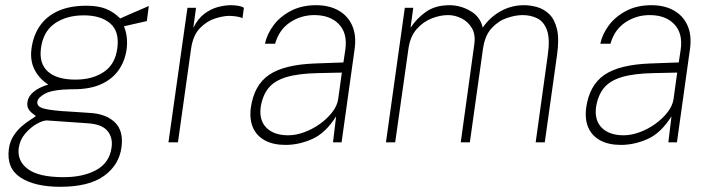

<svg xmlns="http://www.w3.org/2000/svg" viewBox="-20 -547 2738 738"><path d="M211.5 171Q114 171 59.2 135.5Q4.5 100 14 26Q18 -3.5 32 -25Q46 -46.5 63.8 -61.8Q81.5 -77 96.8 -86.5Q112 -96 118 -101Q110 -107 101.8 -113.5Q93.5 -120 88.5 -129.8Q83.5 -139.5 85.5 -155Q88 -176 108.5 -193.5Q129 -211 165.5 -222Q131 -244 113 -279Q95 -314 101 -360Q107.5 -409.5 132.8 -446.8Q158 -484 202.8 -504.5Q247.5 -525 312.5 -525Q357 -525 387.2 -513Q417.5 -501 442 -476Q447 -478.5 462.5 -485.2Q478 -492 497 -500.2Q516 -508.5 531.8 -515.2Q547.5 -522 552 -524L544.5 -466L456.5 -446Q472.5 -406.5 467 -360Q461 -313.5 436.5 -278.2Q412 -243 369 -223.5Q326 -204 264 -204Q261.5 -204 259 -204Q256.5 -204 254 -204Q182 -202.5 154 -187.5Q126 -172.5 123.5 -156Q121.5 -139.5 141.2 -132Q161 -124.5 218 -120Q238.5 -118.5 265.2 -117Q292 -115.5 325.5 -113Q387.5 -109.5 421.5 -76.8Q455.5 -44 447 19Q438 87 380 129Q322 171 211.5 171ZM224.5 134Q301 134 351.2 105.8Q401.5 77.5 409 19Q414 -19.5 392.5 -44.5Q371 -69.5 319 -73L161.5 -84Q147.5 -85 123 -71.8Q98.5 -58.5 77.5 -34.2Q56.5 -10 52 22Q45.5 72 87.5 103Q129.5 134 224.5 134ZM270 -241Q335.5 -241 379.2 -270.5Q423 -300 431 -362Q439.5 -426.5 403.5 -457.2Q367.5 -488 302 -488Q235.5 -488 190.8 -457Q146 -426 137.5 -362Q129.5 -303 164 -272Q198.5 -241 270 -241Z M627.5 0 700.5 -517H733.5L723 -440Q740.5 -475 765.2 -493.8Q790 -512.5 817 -519.8Q844 -527 867 -527Q881.5 -527 895.5 -524.8Q909.5 -522.5 917.5 -517L912 -477Q903 -482 887 -484Q871 -486 861 -486Q838.5 -486 806.8 -476Q775 -466 748.5 -438.8Q722 -411.5 714.5 -360L664 0Z M1077.5 10Q1030.5 10 998.5 -7.2Q966.5 -24.5 952.5 -56.2Q938.5 -88 944 -132Q956 -219 1013.5 -258.8Q1071 -298.5 1190 -303L1300 -307L1307.5 -357Q1316 -419.5 1282.5 -454.2Q1249 -489 1188 -489Q1136.5 -489 1094.5 -460.8Q1052.5 -432.5 1037.5 -379H998.5Q1006 -415.5 1031.2 -449.5Q1056.5 -483.5 1098 -505.2Q1139.5 -527 1195 -527Q1245.5 -527 1281.5 -506.5Q1317.5 -486 1334 -448.2Q1350.5 -410.5 1343 -358L1293 0H1260L1272 -100Q1231.5 -35.5 1180.5 -12.8Q1129.5 10 1077.5 10ZM1088 -27Q1117.5 -27 1149.5 -38.8Q1181.5 -50.5 1209.8 -70.8Q1238 -91 1257.2 -116Q1276.5 -141 1280 -167L1294 -268L1202.5 -266Q1126.5 -264.5 1080.5 -250.5Q1034.5 -236.5 1011.8 -208.2Q989 -180 982 -135Q975.5 -84 1004.5 -55.5Q1033.5 -27 1088 -27Z M1463.5 0 1536 -517H1568.5L1558 -440Q1580 -474.5 1616.2 -500.8Q1652.5 -527 1708 -527Q1749.5 -527 1787.8 -505Q1826 -483 1835.5 -441Q1863.5 -481.5 1904.8 -504.2Q1946 -527 1994 -527Q2018 -527 2043.8 -520Q2069.5 -513 2090.5 -493.2Q2111.5 -473.5 2120.8 -435.5Q2130 -397.5 2121 -335L2074 0H2039L2085.5 -335Q2094.5 -397.5 2082.5 -430.8Q2070.5 -464 2045.2 -476.5Q2020 -489 1989 -489Q1961.5 -489 1928.8 -478Q1896 -467 1870 -439Q1844 -411 1836.5 -360L1786 0H1751L1803 -376Q1808.5 -414 1793.8 -439Q1779 -464 1753.8 -476.5Q1728.5 -489 1702 -489Q1672 -489 1639.2 -476.2Q1606.5 -463.5 1581.5 -435Q1556.5 -406.5 1550 -360L1499 0Z M2366.5 10Q2319.5 10 2287.5 -7.2Q2255.5 -24.5 2241.5 -56.2Q2227.5 -88 2233 -132Q2245 -219 2302.5 -258.8Q2360 -298.5 2479 -303L2589 -307L2596.5 -357Q2605 -419.5 2571.5 -454.2Q2538 -489 2477 -489Q2425.5 -489 2383.5 -460.8Q2341.5 -432.5 2326.5 -379H2287.5Q2295 -415.5 2320.2 -449.5Q2345.5 -483.5 2387 -505.2Q2428.5 -527 2484 -527Q2534.5 -527 2570.5 -506.5Q2606.5 -486 2623 -448.2Q2639.5 -410.5 2632 -358L2582 0H2549L2561 -100Q2520.5 -35.5 2469.5 -12.8Q2418.5 10 2366.5 10ZM2377 -27Q2406.5 -27 2438.5 -38.8Q2470.5 -50.5 2498.8 -70.8Q2527 -91 2546.2 -116Q2565.5 -141 2569 -167L2583 -268L2491.5 -266Q2415.5 -264.5 2369.5 -250.5Q2323.5 -236.5 2300.8 -208.2Q2278 -180 2271 -135Q2264.5 -84 2293.5 -55.5Q2322.5 -27 2377 -27Z"/></svg>

Font: Public Sans Thin Thin
Style: Italic
Weight: 250
Italic angle: -8°
Version: Version 2.001